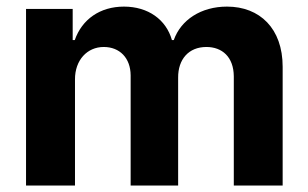

<svg xmlns="http://www.w3.org/2000/svg" viewBox="-20 -573 952 593"><path d="M60.4 0H211.6V-327.4C211.3 -387.8 249.6 -427.9 300.4 -427.9C349.8 -427.9 383.2 -393.8 383.5 -340.2V0H530.2V-333.1C529.8 -389.6 562.5 -427.9 617.5 -427.9C665.5 -427.9 701.7 -397.7 702.1 -337V0H853V-366.8C853 -485.1 782.3 -552.6 681.1 -552.6C600.9 -552.6 538.7 -511.7 516.7 -449.2H511C493.3 -512.4 437.5 -552.6 362.9 -552.6C289.1 -552.6 233.3 -513.5 210.9 -449.2H204.5V-545.5H60.4Z"/></svg>

Font: TID UI
Style: Bold
Weight: 700
Designer: The TID Project Authors
Foundry: Bakken & Bæck
Version: Version 1.001;hotconv 1.0.109;makeotfexe 2.5.65596